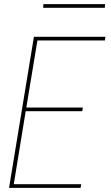

<svg xmlns="http://www.w3.org/2000/svg" viewBox="-20 -914 540 934"><path d="M24 0 145 -735H493L490 -717H162L108 -391H383L380 -373H105L47 -18H375L372 0ZM190 -876 191 -894H491L490 -876Z"/></svg>

Font: Iosevka Thin Oblique
Style: Regular
Weight: 100
Italic angle: -9°
Monospace: yes
Designer: Belleve Invis
Foundry: Belleve Invis
Version: Version 32.5.0; ttfautohint (v1.8.4)